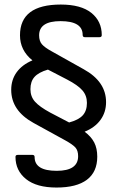

<svg xmlns="http://www.w3.org/2000/svg" viewBox="-20 -715 521 853"><path d="M231 118.2Q142.6 118.2 95.7 80.6Q48.8 43 48.8 -18.1Q48.8 -26.9 59.1 -26.9H124Q133.8 -26.9 133.8 -17.1Q133.8 43.9 231.9 43.9Q327.1 43.9 327.1 -21Q327.1 -46.4 314.9 -59.8Q302.7 -73.2 271 -90.8L128.9 -168.9Q29.8 -223.6 29.8 -315.9Q29.8 -360.8 54.2 -394.3Q78.6 -427.7 124 -446.8Q68.8 -491.2 68.8 -558.1Q68.8 -694.8 250 -694.8Q339.8 -694.8 386 -657.7Q432.1 -620.6 432.1 -559.1Q432.1 -549.8 421.9 -549.8H356.9Q347.2 -549.8 347.2 -560.1Q347.2 -621.1 249 -621.1Q153.8 -621.1 153.8 -558.1Q153.8 -532.7 166.3 -518.3Q178.7 -503.9 210 -486.8L352.1 -407.2Q451.2 -352.5 451.2 -261.2Q451.2 -216.3 426.5 -182.4Q401.9 -148.4 356 -129.9Q385.3 -107.9 398.7 -81.8Q412.1 -55.7 412.1 -19Q412.1 48.8 366.2 83.5Q320.3 118.2 231 118.2ZM203.1 -214.8 287.1 -170.9Q329.1 -182.1 347.7 -202.6Q366.2 -223.1 366.2 -257.8Q366.2 -290.5 345.9 -313.7Q325.7 -336.9 277.8 -361.8L192.9 -405.8Q151.4 -393.6 133.3 -373.3Q115.2 -353 115.2 -318.8Q115.2 -286.1 135.3 -263.4Q155.3 -240.7 203.1 -214.8Z"/></svg>

Font: Sofia Sans
Style: Regular
Weight: 400
Designer: Botio Nikoltchev, Ani Petrova
Foundry: lettersoup
Version: Version 4.100